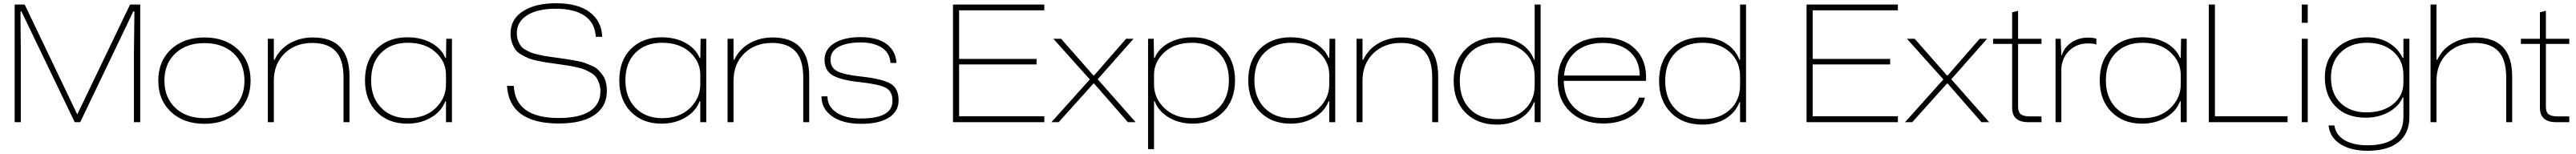

<svg xmlns="http://www.w3.org/2000/svg" viewBox="-20 -757 15964 954"><path d="M71 0V-729H133L458 -50H460L786 -729H849V0H810V-420L813 -686H806L477 0H443L113 -686H107L109 -420V0Z M961 -257Q961 -378 1040 -451.5Q1119 -525 1247 -525Q1375 -525 1454 -451.5Q1533 -378 1533 -257Q1533 -138 1454 -64Q1375 10 1247 10Q1119 10 1040 -63.5Q961 -137 961 -257ZM1495 -257Q1495 -363 1427.5 -426.5Q1360 -490 1247 -490Q1135 -490 1067 -426.5Q999 -363 999 -257Q999 -152 1067 -88.5Q1135 -25 1247 -25Q1359 -25 1427 -88.5Q1495 -152 1495 -257Z M1640 0V-517H1677V-387H1682Q1713 -453 1776.5 -489Q1840 -525 1919 -525Q2146 -525 2146 -283V0H2109V-277Q2109 -389 2060 -440Q2011 -491 1915 -491Q1810 -491 1743.5 -426Q1677 -361 1677 -256V0Z M2504 9Q2386 9 2314 -64.5Q2242 -138 2242 -259Q2242 -382 2314 -454Q2386 -526 2504 -526Q2590 -526 2653 -491Q2716 -456 2740 -398H2744L2746 -517H2781V0H2744V-130H2740Q2716 -67 2651.5 -29Q2587 9 2504 9ZM2508 -25Q2615 -25 2679.5 -87Q2744 -149 2744 -234V-294Q2744 -375 2679.5 -433.5Q2615 -492 2508 -492Q2404 -492 2342 -430Q2280 -368 2280 -259Q2280 -153 2342.5 -89Q2405 -25 2508 -25Z M3443 8Q3137 8 3122 -225H3164Q3174 -26 3443 -26Q3572 -26 3636.5 -69Q3701 -112 3701 -191Q3701 -218 3693.5 -240Q3686 -262 3675 -277.5Q3664 -293 3643 -305.5Q3622 -318 3603 -326Q3584 -334 3551.5 -341Q3519 -348 3495.5 -351.5Q3472 -355 3431 -361Q3389 -367 3365.5 -370.5Q3342 -374 3307 -381.5Q3272 -389 3252.5 -397.5Q3233 -406 3209 -420Q3185 -434 3173 -451.5Q3161 -469 3152.5 -494Q3144 -519 3144 -550Q3144 -638 3221 -687.5Q3298 -737 3426 -737Q3562 -737 3635.5 -681Q3709 -625 3712 -529H3672Q3668 -615 3603.5 -659Q3539 -703 3424 -703Q3311 -703 3247 -662.5Q3183 -622 3183 -552Q3183 -527 3190 -507.5Q3197 -488 3206.5 -474Q3216 -460 3236.5 -448.5Q3257 -437 3273.5 -430.5Q3290 -424 3322.5 -417Q3355 -410 3377 -407Q3399 -404 3441 -398Q3479 -393 3500 -389.5Q3521 -386 3554 -380Q3587 -374 3605.5 -367Q3624 -360 3649 -349Q3674 -338 3688 -323.5Q3702 -309 3715.5 -290.5Q3729 -272 3735 -247Q3741 -222 3741 -192Q3741 -98 3664.5 -45Q3588 8 3443 8Z M4080 9Q3962 9 3890 -64.5Q3818 -138 3818 -259Q3818 -382 3890 -454Q3962 -526 4080 -526Q4166 -526 4229 -491Q4292 -456 4316 -398H4320L4322 -517H4357V0H4320V-130H4316Q4292 -67 4227.5 -29Q4163 9 4080 9ZM4084 -25Q4191 -25 4255.5 -87Q4320 -149 4320 -234V-294Q4320 -375 4255.5 -433.5Q4191 -492 4084 -492Q3980 -492 3918 -430Q3856 -368 3856 -259Q3856 -153 3918.5 -89Q3981 -25 4084 -25Z M4489 0V-517H4526V-387H4531Q4562 -453 4625.5 -489Q4689 -525 4768 -525Q4995 -525 4995 -283V0H4958V-277Q4958 -389 4909 -440Q4860 -491 4764 -491Q4659 -491 4592.5 -426Q4526 -361 4526 -256V0Z M5316 10Q5203 10 5137 -36.5Q5071 -83 5071 -160H5108Q5108 -97 5164 -60Q5220 -23 5316 -23Q5511 -23 5511 -132Q5511 -191 5470 -213Q5429 -235 5312 -248Q5194 -260 5142 -289.5Q5090 -319 5090 -386Q5090 -452 5151 -489.5Q5212 -527 5312 -527Q5418 -527 5474.5 -484.5Q5531 -442 5536 -367H5499Q5494 -431 5444 -462.5Q5394 -494 5312 -494Q5228 -494 5177.5 -467Q5127 -440 5127 -387Q5127 -337 5169.5 -315.5Q5212 -294 5316 -283Q5445 -269 5497 -240Q5549 -211 5549 -135Q5549 -68 5489.5 -29Q5430 10 5316 10Z M5886 0V-729H6452V-693H5924V-392H6404V-358H5924V-37H6452V0Z M6496 0 6734 -265 6508 -517H6556L6756 -290H6761L6959 -517H7005L6783 -266L7018 0H6970L6761 -239H6756L6541 0Z M7095 167V-517H7130L7132 -398H7136Q7160 -456 7223 -491Q7286 -526 7372 -526Q7490 -526 7562 -454Q7634 -382 7634 -259Q7634 -138 7562 -64.5Q7490 9 7372 9Q7289 9 7224.5 -29Q7160 -67 7136 -130H7132V167ZM7368 -25Q7471 -25 7533.5 -89Q7596 -153 7596 -259Q7596 -368 7534 -430Q7472 -492 7368 -492Q7261 -492 7196.5 -433.5Q7132 -375 7132 -294V-234Q7132 -149 7196.5 -87Q7261 -25 7368 -25Z M7978 9Q7860 9 7788 -64.5Q7716 -138 7716 -259Q7716 -382 7788 -454Q7860 -526 7978 -526Q8064 -526 8127 -491Q8190 -456 8214 -398H8218L8220 -517H8255V0H8218V-130H8214Q8190 -67 8125.5 -29Q8061 9 7978 9ZM7982 -25Q8089 -25 8153.5 -87Q8218 -149 8218 -234V-294Q8218 -375 8153.5 -433.5Q8089 -492 7982 -492Q7878 -492 7816 -430Q7754 -368 7754 -259Q7754 -153 7816.5 -89Q7879 -25 7982 -25Z M8387 0V-517H8424V-387H8429Q8460 -453 8523.5 -489Q8587 -525 8666 -525Q8893 -525 8893 -283V0H8856V-277Q8856 -389 8807 -440Q8758 -491 8662 -491Q8557 -491 8490.5 -426Q8424 -361 8424 -256V0Z M9257 15Q9136 15 9062.5 -59Q8989 -133 8989 -256Q8989 -378 9062.5 -452Q9136 -526 9257 -526Q9341 -526 9402 -488.5Q9463 -451 9487 -387H9491V-729H9528V0H9491V-124H9487Q9463 -60 9402 -22.5Q9341 15 9257 15ZM9260 -19Q9364 -19 9427.5 -77Q9491 -135 9491 -228V-283Q9491 -376 9427.5 -434Q9364 -492 9260 -492Q9150 -492 9088.5 -428.5Q9027 -365 9027 -256Q9027 -147 9088.5 -83Q9150 -19 9260 -19Z M9917 8Q9789 8 9711.5 -64.5Q9634 -137 9634 -258Q9634 -378 9709.5 -451.5Q9785 -525 9914 -525Q10043 -525 10115.5 -452.5Q10188 -380 10181 -256H9671Q9674 -148 9740 -87Q9806 -26 9917 -26Q10000 -26 10060.5 -60.5Q10121 -95 10137 -152H10174Q10159 -80 10087.5 -36Q10016 8 9917 8ZM9914 -491Q9808 -491 9744 -435.5Q9680 -380 9673 -289H10142Q10141 -385 10079 -438Q10017 -491 9914 -491Z M10530 15Q10409 15 10335.5 -59Q10262 -133 10262 -256Q10262 -378 10335.5 -452Q10409 -526 10530 -526Q10614 -526 10675 -488.5Q10736 -451 10760 -387H10764V-729H10801V0H10764V-124H10760Q10736 -60 10675 -22.5Q10614 15 10530 15ZM10533 -19Q10637 -19 10700.5 -77Q10764 -135 10764 -228V-283Q10764 -376 10700.5 -434Q10637 -492 10533 -492Q10423 -492 10361.5 -428.5Q10300 -365 10300 -256Q10300 -147 10361.5 -83Q10423 -19 10533 -19Z M11176 0V-729H11742V-693H11214V-392H11694V-358H11214V-37H11742V0Z M11786 0 12024 -265 11798 -517H11846L12046 -290H12051L12249 -517H12295L12073 -266L12308 0H12260L12051 -239H12046L11831 0Z M12552 0Q12450 0 12450 -89V-485H12332V-517H12450V-681L12487 -690V-517H12632V-485H12487V-95Q12487 -62 12504.5 -49Q12522 -36 12558 -36H12632V0Z M12719 0V-517H12751L12755 -413H12757Q12773 -464 12817.5 -494Q12862 -524 12920 -524Q12955 -524 12972 -517V-481Q12955 -488 12921 -488Q12854 -488 12808 -447Q12762 -406 12755 -336V0Z M13255 9Q13137 9 13065 -64.5Q12993 -138 12993 -259Q12993 -382 13065 -454Q13137 -526 13255 -526Q13341 -526 13404 -491Q13467 -456 13491 -398H13495L13497 -517H13532V0H13495V-130H13491Q13467 -67 13402.5 -29Q13338 9 13255 9ZM13259 -25Q13366 -25 13430.5 -87Q13495 -149 13495 -234V-294Q13495 -375 13430.5 -433.5Q13366 -492 13259 -492Q13155 -492 13093 -430Q13031 -368 13031 -259Q13031 -153 13093.5 -89Q13156 -25 13259 -25Z M13669 0V-729H13707V-37H14157V0Z M14245 -616V-729H14282V-616ZM14245 0V-517H14282V0Z M14652 177Q14549 177 14484 135.5Q14419 94 14411 20H14447Q14457 81 14511.5 112Q14566 143 14652 143Q14875 143 14875 -34V-153H14870Q14846 -97 14783.5 -62.5Q14721 -28 14642 -28Q14524 -28 14456 -96Q14388 -164 14388 -277Q14388 -388 14460.5 -457Q14533 -526 14648 -526Q14727 -526 14784 -492Q14841 -458 14870 -399H14875V-517H14912V-32Q14912 70 14844.5 123.5Q14777 177 14652 177ZM14646 -61Q14749 -61 14812 -112.5Q14875 -164 14875 -245V-292Q14875 -381 14813 -436.5Q14751 -492 14649 -492Q14548 -492 14487 -433Q14426 -374 14426 -277Q14426 -176 14486 -118.5Q14546 -61 14646 -61Z M15043 0V-729H15080V-387H15085Q15116 -453 15179.5 -489Q15243 -525 15322 -525Q15549 -525 15549 -283V0H15512V-277Q15512 -389 15463 -440Q15414 -491 15318 -491Q15213 -491 15146.5 -426Q15080 -361 15080 -256V0Z M15823 0Q15721 0 15721 -89V-485H15603V-517H15721V-681L15758 -690V-517H15903V-485H15758V-95Q15758 -62 15775.5 -49Q15793 -36 15829 -36H15903V0Z"/></svg>

Font: Mona Sans Expanded ExtraLight
Style: Regular
Weight: 200
Width: 7
Designer: Deni Anggara
Foundry: GitHub
Version: Version 1.001;gftools[0.9.33]